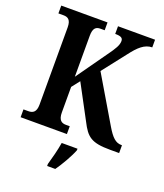

<svg xmlns="http://www.w3.org/2000/svg" viewBox="-166 -823 986 1154"><g transform="rotate(20 327.0 -246.5)"><path d="M24 0H320V-50H296C268 -50 247 -62 247 -112V-275L287 -326L403 -109C445 -26 476 0 596 0H654V-50H650C613 -50 588 -74 553 -133L380 -425L498 -576C539 -630 576 -665 624 -665V-714H387V-665C424 -665 437 -657 437 -637C437 -611 421 -584 386 -536L247 -340V-602C247 -652 265 -664 293 -664H320V-714H24V-664H57C85 -664 105 -652 105 -604V-110C105 -61 83 -50 55 -50H24ZM274 208V221H326C356 179 394 113 410 71V61H309C302 106 286 167 274 208Z"/></g></svg>

Font: Noto Serif Armenian Condensed
Style: Bold
Weight: 700
Width: 3
Designer: Monotype Design Team
Foundry: Monotype Imaging Inc.
Version: Version 2.008